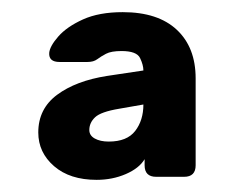

<svg xmlns="http://www.w3.org/2000/svg" viewBox="-20 -725 401 316"><path d="M139 -429Q95 -429 69 -451.5Q43 -474 43 -507Q43 -546 74 -569Q105 -592 156 -600L216 -609Q216 -618 210.5 -629.5Q205 -641 180 -641Q163 -641 154.5 -636.5Q146 -632 140 -627.5Q134 -623 124 -623H78Q60 -623 61 -638Q62 -649 76 -665Q90 -681 116.5 -693Q143 -705 182 -705Q240 -705 271 -676Q302 -647 302 -596V-453Q302 -434 283 -434H237Q218 -434 218 -453V-463Q209 -448 187 -438.5Q165 -429 139 -429ZM159 -492Q189 -492 202.5 -509.5Q216 -527 216 -553L176 -546Q146 -541 136.5 -532Q127 -523 127 -511Q127 -502 136 -497Q145 -492 159 -492Z"/></svg>

Font: Rubik Medium
Style: Regular
Weight: 500
Designer: Hubert and Fischer
Foundry: Hubert and Fischer
Version: Version 2.300; ttfautohint (v1.8.4.7-5d5b);gftools[0.9.30]